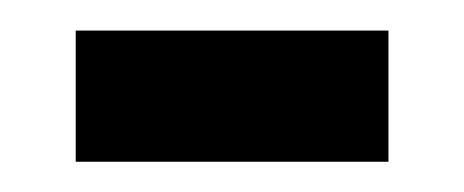

<svg xmlns="http://www.w3.org/2000/svg" viewBox="-20 -598 302 125"><path d="M232.9 -492.7H29.3V-578.1H232.9Z"/></svg>

Font: Heebo Medium
Style: Regular
Weight: 500
Designer: Oded Ezer
Foundry: Ezer Type House
Version: Version 3.100